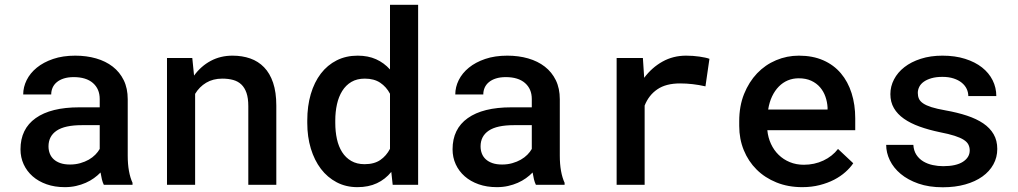

<svg xmlns="http://www.w3.org/2000/svg" viewBox="-20 -770 4241 800"><path d="M412.6 0Q407.7 -9.8 404.5 -22.9Q401.4 -36.1 398.9 -51.3Q386.7 -38.6 371.3 -27.6Q356 -16.6 337.2 -8.3Q318.4 0 296.6 4.9Q274.9 9.8 250 9.8Q208 9.8 174.1 -2.2Q140.1 -14.2 116 -35.4Q91.8 -56.6 78.6 -85.4Q65.4 -114.3 65.4 -147.9Q65.4 -232.9 128.7 -277.8Q191.9 -322.8 310.1 -322.8H395.5V-357.4Q395.5 -399.4 367.2 -424.1Q338.9 -448.7 287.1 -448.7Q263.7 -448.7 246.1 -443.1Q228.5 -437.5 216.8 -427.7Q205.1 -418 199.2 -404.8Q193.4 -391.6 193.4 -376.5H76.7Q76.7 -407.2 91.1 -436.3Q105.5 -465.3 133.3 -488Q161.1 -510.7 201.4 -524.4Q241.7 -538.1 293.5 -538.1Q340.3 -538.1 380.4 -526.6Q420.4 -515.1 449.7 -492.4Q479 -469.7 495.6 -435.8Q512.2 -401.9 512.2 -356.4V-121.1Q512.2 -86.4 517.3 -57.9Q522.5 -29.3 532.2 -8.3V0ZM272 -84.5Q294.4 -84.5 314.2 -90.1Q334 -95.7 349.9 -104.7Q365.7 -113.8 377.2 -125.5Q388.7 -137.2 395.5 -149.4V-248.5H321.3Q250 -248.5 216.1 -225.6Q182.1 -202.6 182.1 -160.2Q182.1 -144 187.5 -130.1Q192.9 -116.2 203.9 -106.2Q214.8 -96.2 231.7 -90.3Q248.5 -84.5 272 -84.5Z M781.2 -528.3 788.6 -455.1Q817.4 -494.6 858.2 -516.4Q898.9 -538.1 948.7 -538.1Q989.3 -538.1 1022.7 -526.4Q1056.2 -514.6 1080.3 -489.7Q1104.5 -464.8 1117.9 -425.3Q1131.3 -385.7 1131.3 -330.1V0H1014.6V-328.1Q1014.6 -360.8 1007.1 -382.8Q999.5 -404.8 985.6 -418Q971.7 -431.2 951.7 -436.8Q931.6 -442.4 906.2 -442.4Q867.7 -442.4 839.1 -425.3Q810.5 -408.2 793 -378.9V0H675.8V-528.3Z M1260.3 -268.1Q1260.3 -328.1 1274.9 -377.9Q1289.6 -427.7 1316.9 -463.4Q1344.2 -499 1383.1 -518.6Q1421.9 -538.1 1470.2 -538.1Q1513.7 -538.1 1546.9 -523.2Q1580.1 -508.3 1605 -480.5V-750H1722.2V0H1616.2L1610.4 -53.7Q1585.4 -22.9 1550.5 -6.6Q1515.6 9.8 1469.2 9.8Q1421.4 9.8 1382.8 -10.5Q1344.2 -30.8 1317.1 -66.4Q1290 -102.1 1275.1 -151.1Q1260.3 -200.2 1260.3 -257.8ZM1377 -257.8Q1377 -222.2 1383.8 -190.9Q1390.6 -159.7 1405.5 -136.2Q1420.4 -112.8 1443.6 -99.4Q1466.8 -85.9 1499 -85.9Q1539.1 -85.9 1564.5 -103.3Q1589.8 -120.6 1605 -149.9V-379.4Q1589.8 -408.2 1564.2 -425.3Q1538.6 -442.4 1500 -442.4Q1467.3 -442.4 1444.1 -428.7Q1420.9 -415 1406 -391.1Q1391.1 -367.2 1384 -335.4Q1377 -303.7 1377 -268.1Z M2212.9 0Q2208 -9.8 2204.8 -22.9Q2201.7 -36.1 2199.2 -51.3Q2187 -38.6 2171.6 -27.6Q2156.2 -16.6 2137.5 -8.3Q2118.7 0 2096.9 4.9Q2075.2 9.8 2050.3 9.8Q2008.3 9.8 1974.4 -2.2Q1940.4 -14.2 1916.3 -35.4Q1892.1 -56.6 1878.9 -85.4Q1865.7 -114.3 1865.7 -147.9Q1865.7 -232.9 1929 -277.8Q1992.2 -322.8 2110.4 -322.8H2195.8V-357.4Q2195.8 -399.4 2167.5 -424.1Q2139.2 -448.7 2087.4 -448.7Q2064 -448.7 2046.4 -443.1Q2028.8 -437.5 2017.1 -427.7Q2005.4 -418 1999.5 -404.8Q1993.7 -391.6 1993.7 -376.5H1877Q1877 -407.2 1891.4 -436.3Q1905.8 -465.3 1933.6 -488Q1961.4 -510.7 2001.7 -524.4Q2042 -538.1 2093.8 -538.1Q2140.6 -538.1 2180.7 -526.6Q2220.7 -515.1 2250 -492.4Q2279.3 -469.7 2295.9 -435.8Q2312.5 -401.9 2312.5 -356.4V-121.1Q2312.5 -86.4 2317.6 -57.9Q2322.8 -29.3 2332.5 -8.3V0ZM2072.3 -84.5Q2094.7 -84.5 2114.5 -90.1Q2134.3 -95.7 2150.1 -104.7Q2166 -113.8 2177.5 -125.5Q2189 -137.2 2195.8 -149.4V-248.5H2121.6Q2050.3 -248.5 2016.4 -225.6Q1982.4 -202.6 1982.4 -160.2Q1982.4 -144 1987.8 -130.1Q1993.2 -116.2 2004.2 -106.2Q2015.1 -96.2 2032 -90.3Q2048.8 -84.5 2072.3 -84.5Z M2838.9 -538.1Q2853 -538.1 2867.2 -537.1Q2881.3 -536.1 2894.3 -534.2Q2907.2 -532.2 2918 -530Q2928.7 -527.8 2936 -524.9L2919.4 -410.2Q2865.7 -422.4 2813.5 -422.4Q2754.9 -422.4 2719 -397.9Q2683.1 -373.5 2666 -330.1V0H2549.3V-528.3H2658.7L2664.1 -445.8Q2696.3 -488.8 2740.5 -513.4Q2784.7 -538.1 2838.9 -538.1Z M3322.3 9.8Q3263.7 9.8 3215.3 -9.8Q3167 -29.3 3132.6 -63.5Q3098.1 -97.7 3079.1 -144.3Q3060.1 -190.9 3060.1 -245.1V-265.1Q3060.1 -328.1 3080.3 -378.4Q3100.6 -428.7 3134.5 -464.4Q3168.5 -500 3213.6 -519Q3258.8 -538.1 3308.6 -538.1Q3366.2 -538.1 3410.2 -518.8Q3454.1 -499.5 3483.6 -464.6Q3513.2 -429.7 3528.3 -381.8Q3543.5 -334 3543.5 -276.9V-227.5H3177.2Q3180.2 -196.8 3192.4 -170.4Q3204.6 -144 3224.4 -124.8Q3244.1 -105.5 3270.8 -94.5Q3297.4 -83.5 3329.1 -83.5Q3373.5 -83.5 3410.9 -101.1Q3448.2 -118.7 3471.7 -149.4L3535.2 -89.8Q3522.5 -70.8 3502.4 -53Q3482.4 -35.2 3455.6 -21.2Q3428.7 -7.3 3395.3 1.2Q3361.8 9.8 3322.3 9.8ZM3308.1 -443.8Q3283.7 -443.8 3262.7 -435.1Q3241.7 -426.3 3225.1 -409.4Q3208.5 -392.6 3197 -368.4Q3185.5 -344.2 3180.7 -313.5H3428.2V-322.3Q3426.8 -345.7 3419.2 -367.4Q3411.6 -389.2 3397 -406.2Q3382.3 -423.3 3360.1 -433.6Q3337.9 -443.8 3308.1 -443.8Z M4020.5 -143.1Q4020.5 -156.2 4015.1 -167.2Q4009.8 -178.2 3995.8 -187.3Q3981.9 -196.3 3957.8 -204.1Q3933.6 -211.9 3896 -219.2Q3849.1 -229 3811.3 -242.7Q3773.4 -256.3 3746.3 -275.4Q3719.2 -294.4 3704.6 -319.6Q3689.9 -344.7 3689.9 -377.9Q3689.9 -410.2 3705.1 -439.2Q3720.2 -468.3 3748.3 -490.2Q3776.4 -512.2 3816.7 -525.1Q3856.9 -538.1 3906.7 -538.1Q3959.5 -538.1 4001.2 -524.9Q4043 -511.7 4071.8 -489Q4100.6 -466.3 4116 -435.5Q4131.3 -404.8 4131.3 -369.6H4014.6Q4014.6 -385.3 4007.8 -399.7Q4001 -414.1 3987.3 -425.3Q3973.6 -436.5 3953.4 -443.1Q3933.1 -449.7 3906.7 -449.7Q3880.4 -449.7 3861.1 -444.1Q3841.8 -438.5 3829.1 -429.4Q3816.4 -420.4 3810.3 -408.2Q3804.2 -396 3804.2 -382.8Q3804.2 -369.6 3808.8 -358.9Q3813.5 -348.1 3826.2 -339.4Q3838.9 -330.6 3861.3 -323.5Q3883.8 -316.4 3919.4 -310.1Q3969.2 -301.3 4009 -288.1Q4048.8 -274.9 4076.9 -255.9Q4105 -236.8 4120.1 -210.7Q4135.3 -184.6 4135.3 -149.4Q4135.3 -114.3 4119.1 -85Q4103 -55.7 4073.2 -34.4Q4043.5 -13.2 4001.7 -1.5Q3960 10.3 3908.2 10.3Q3850.6 10.3 3806.6 -5.1Q3762.7 -20.5 3732.9 -45.4Q3703.1 -70.3 3687.7 -102.1Q3672.4 -133.8 3672.4 -166.5H3785.6Q3787.1 -142.1 3798.3 -125Q3809.6 -107.9 3827.1 -97.4Q3844.7 -86.9 3866.2 -82.3Q3887.7 -77.6 3909.7 -77.6Q3963.9 -77.6 3992.2 -95.9Q4020.5 -114.3 4020.5 -143.1Z"/></svg>

Font: TypoPRO Roboto Mono
Style: Regular
Weight: 500
Designer: Google
Version: Version 2.000986; 2015; ttfautohint (v1.3)